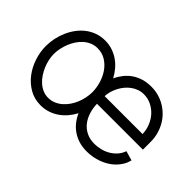

<svg xmlns="http://www.w3.org/2000/svg" viewBox="-74 -798 1092 1092"><g transform="rotate(45 472.0 -251.5)"><path d="M815.9 -152.3Q807.6 -127.9 791.3 -109.4Q774.9 -90.8 753.4 -78.1Q731.9 -65.4 707.3 -59.1Q682.6 -52.7 657.7 -52.7Q620.6 -52.7 592.8 -66.4Q564.9 -80.1 546.4 -103.5Q527.8 -127 517.8 -158.2Q507.8 -189.5 506.8 -224.6H876V-288.1Q876 -318.8 868.4 -347.2Q860.8 -375.5 847.2 -400.4Q833.5 -425.3 813.7 -445.8Q793.9 -466.3 769.5 -481.2Q745.1 -496.1 716.8 -504.2Q688.5 -512.2 656.7 -512.2Q622.1 -512.2 593 -503.4Q564 -494.6 540.5 -478.5Q517.1 -462.4 499.5 -440.2Q481.9 -418 469.7 -391.6Q456.1 -417.5 437.5 -439.5Q418.9 -461.4 395.8 -477.5Q372.6 -493.7 345 -502.9Q317.4 -512.2 285.6 -512.2Q251.5 -512.2 221.9 -501.5Q192.4 -490.7 168.5 -472.2Q144.5 -453.6 126 -428.5Q107.4 -403.3 94.7 -374.3Q82 -345.2 75.4 -313.7Q68.8 -282.2 68.8 -251Q68.8 -205.1 83.7 -158.9Q98.6 -112.8 126.7 -75.4Q154.8 -38.1 195.1 -14.6Q235.4 8.8 285.6 8.8Q317.4 8.8 345.2 -0.5Q373 -9.8 396.2 -25.9Q419.4 -42 438.2 -64.2Q457 -86.4 470.7 -112.3Q482.4 -85.9 499.8 -63.7Q517.1 -41.5 540.3 -25.4Q563.5 -9.3 592.5 -0.2Q621.6 8.8 657.2 8.8Q680.7 8.8 704.1 4.6Q727.5 0.5 749.8 -7.8Q772 -16.1 791.7 -28.3Q811.5 -40.5 827.9 -56.6Q844.2 -72.8 856 -92.5Q867.7 -112.3 873.5 -135.7ZM132.8 -251Q132.8 -272.5 137.5 -295.4Q142.1 -318.4 150.9 -340.6Q159.7 -362.8 172.9 -382.8Q186 -402.8 203.1 -418Q220.2 -433.1 241 -441.9Q261.7 -450.7 285.6 -450.7Q323.7 -450.7 352.8 -432.4Q381.8 -414.1 401.6 -385.3Q421.4 -356.4 431.6 -321.3Q441.9 -286.1 441.9 -252Q441.9 -230 437 -206.5Q432.1 -183.1 423.1 -160.9Q414.1 -138.7 400.4 -118.9Q386.7 -99.1 369.4 -84.2Q352.1 -69.3 331.1 -60.5Q310.1 -51.8 285.6 -51.8Q262.7 -51.8 242.2 -60.8Q221.7 -69.8 204.8 -85Q188 -100.1 174.6 -120.1Q161.1 -140.1 151.9 -162.4Q142.6 -184.6 137.7 -207.3Q132.8 -230 132.8 -251ZM506.8 -286.1Q507.8 -305.7 513.4 -325.2Q519 -344.7 528.6 -363.3Q538.1 -381.8 551.5 -397.9Q564.9 -414.1 581.3 -426Q597.7 -438 616.7 -444.8Q635.7 -451.7 656.7 -451.7Q690.4 -451.7 718.8 -437.5Q747.1 -423.3 767.3 -400.4Q787.6 -377.4 799.3 -347.7Q811 -317.9 812 -286.1Z"/></g></svg>

Font: Saysettha
Style: Regular
Weight: 400
Designer: John M. Durdin
Foundry: Lao Script for Windows
Version: Version 2.201